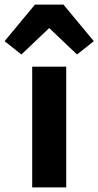

<svg xmlns="http://www.w3.org/2000/svg" viewBox="-71 -815 428 835"><path d="M81 -795 -51 -636 22 -578 143 -693 264 -578 337 -636 205 -795ZM217 0V-525H69V0Z"/></svg>

Font: IBM Plex Sans Thai Looped
Style: Bold
Weight: 700
Designer: Mike Abbink, Paul van der Laan, Pieter van Rosmalen, Ben Mitchell, Mark Frömberg
Foundry: Bold Monday
Version: Version 1.1